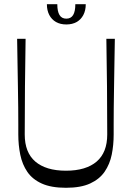

<svg xmlns="http://www.w3.org/2000/svg" viewBox="-20 -885 630 916"><path d="M294.7 10.9Q224.4 10.9 179.7 -9.2Q135 -29.3 110.6 -64.8Q86.3 -100.3 76.8 -146.5Q67.3 -192.7 67.3 -244Q67.3 -259.9 67.3 -292.9Q67.3 -325.9 66.9 -371.1Q66.4 -416.3 65.5 -470.4Q64.6 -524.4 63.6 -583.1Q62.7 -641.7 61.7 -700H102.1Q100.1 -586.3 99.1 -472.2Q98 -358.1 98 -243.6Q98 -200.3 110.7 -168Q123.4 -135.7 148.4 -114.3Q173.3 -92.9 210 -81.7Q246.7 -70.6 294.7 -70.6Q342.7 -70.6 379.5 -81.7Q416.3 -92.9 441.2 -114.3Q466.1 -135.7 478.9 -168Q491.6 -200.3 491.6 -243.6Q491.6 -358.1 490.5 -472.2Q489.4 -586.3 487.4 -700H527.9Q526.9 -641.6 525.9 -582.8Q525 -524 524.1 -469.9Q523.1 -415.7 522.7 -370.4Q522.3 -325 522.3 -291.9Q522.3 -258.9 522.3 -242.9Q522.3 -193 513.1 -147.5Q503.9 -102 479.4 -66.1Q454.9 -30.3 410.2 -9.7Q365.6 10.9 294.7 10.9ZM296.4 -768.3Q267.9 -768.3 247.2 -780Q226.6 -791.7 215.1 -813.6Q203.7 -835.4 203.7 -864.9H253.4Q253.4 -830.6 263.9 -813.3Q274.4 -796 296.4 -796Q318.4 -796 328.9 -813.3Q339.4 -830.6 339.4 -864.9H389.1Q389.1 -835.4 377.7 -813.6Q366.3 -791.7 345.6 -780Q325 -768.3 296.4 -768.3Z"/></svg>

Font: Ojuju ExtraLight
Style: Regular
Weight: 200
Designer: Chisaokwu Joboson, Mirko Velimirovic
Foundry: Udi Foundry
Version: Version 1.000